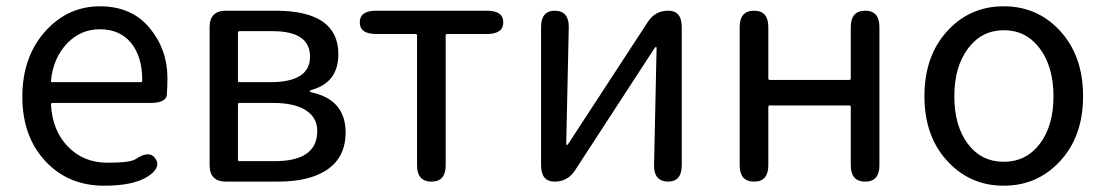

<svg xmlns="http://www.w3.org/2000/svg" viewBox="-20 -577 3512 610"><path d="M311 13Q199 13 127 -62Q51 -141 51 -269.5Q51 -398 126 -480Q197 -557 297.5 -557Q398 -557 455 -488.5Q512 -420 512 -329Q512 -302 510 -276Q508 -250 457 -250H147Q142 -250 142 -245Q146 -163 195.5 -111.5Q245 -60 322 -60Q394 -60 412 -72Q455 -101 474 -73Q493 -44 449 -16Q404 13 311 13ZM142 -321Q141 -316 146 -316H427Q432 -316 432 -321Q432 -397 396.5 -440.5Q361 -484 297 -484Q237 -484 194 -440Q149 -393 142 -321Z M698 0Q646 0 646 -52V-491Q646 -543 698 -543H855Q1055 -543 1055 -405Q1055 -316 972 -292Q964 -290 964 -287.5Q964 -285 972 -283Q1078 -259 1078 -156Q1078 -77 1018 -37Q962 0 863 0ZM736 -70Q736 -65 741 -65H853Q988 -65 988 -161Q988 -203 952 -226.5Q916 -250 847 -250H741Q736 -250 736 -245ZM736 -321Q736 -316 741 -316H839Q965 -316 965 -397Q965 -478 846 -478H741Q736 -478 736 -473Z M1351 0Q1305 0 1305 -52V-464Q1305 -469 1300 -469H1175Q1123 -469 1123 -506Q1123 -543 1175 -543H1527Q1579 -543 1579 -506Q1579 -469 1527 -469H1401Q1396 -469 1396 -464V-52Q1396 0 1351 0Z M1742 0Q1699 0 1699 -52V-491Q1699 -543 1743 -543Q1788 -542 1787 -490L1779 -121Q1779 -116 1781 -116Q1783 -116 1790 -127L2038 -507Q2061 -543 2103 -543Q2146 -543 2146 -491V-52Q2146 0 2102 0Q2057 -1 2058 -53L2066 -423Q2066 -428 2064 -428Q2062 -428 2055 -417L1807 -36Q1784 0 1742 0Z M2376 0Q2330 0 2330 -52V-491Q2330 -543 2376 -543Q2421 -543 2421 -491V-328Q2421 -323 2426 -323H2678Q2683 -323 2683 -328V-491Q2683 -543 2729 -543Q2774 -543 2774 -491V-52Q2774 0 2729 0Q2683 0 2683 -52V-237Q2683 -242 2678 -242H2426Q2421 -242 2421 -237V-52Q2421 0 2376 0Z M2993 -62Q2917 -141 2917 -271.5Q2917 -402 2993 -482Q3064 -557 3169 -557Q3274 -557 3345 -482Q3421 -402 3421 -271.5Q3421 -141 3345 -62Q3274 13 3169 13Q3064 13 2993 -62ZM3055 -120Q3098 -63 3169 -63Q3240 -63 3283.5 -120Q3327 -177 3327 -271Q3327 -365 3283.5 -423Q3240 -481 3169.5 -481Q3099 -481 3055.5 -423Q3012 -365 3012 -271Q3012 -177 3055 -120Z"/></svg>

Font: Resource Han Rounded CN
Style: Regular
Weight: 400
Designer: Cyano Hao (round all glyphs); Ryoko NISHIZUKA  (kana, bopomofo & ideographs); Paul D. Hunt (Latin, Greek & Cyrillic); Sa
Foundry: Cyano Hao
Version: 0.990